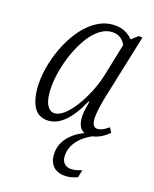

<svg xmlns="http://www.w3.org/2000/svg" viewBox="-146 -628 761 949"><g transform="rotate(20 235.0 -154.0)"><path d="M136 10Q84 10 60 -36Q36 -82 36 -155Q36 -203 47.5 -256.5Q59 -310 81 -361.5Q103 -413 134.5 -454.5Q166 -496 206.5 -521Q247 -546 296 -546Q326 -546 349.5 -534.5Q373 -523 388 -507L420 -536H440L371 -209Q365 -183 359.5 -147Q354 -111 354 -87Q354 -35 383 -35Q407 -35 441 -64L456 -40Q437 -20 409.5 -5Q382 10 354 10Q325 10 309 -11.5Q293 -33 293 -72Q293 -92 296 -110.5Q299 -129 302 -148H298Q262 -67 222 -28.5Q182 10 136 10ZM157 -35Q180 -35 206 -58Q232 -81 256 -119.5Q280 -158 299 -204.5Q318 -251 328 -298L363 -467Q354 -487 336 -498.5Q318 -510 297 -510Q260 -510 229 -486Q198 -462 174 -422Q150 -382 133.5 -335Q117 -288 108.5 -241Q100 -194 100 -156Q100 -94 116 -64.5Q132 -35 157 -35ZM311 238Q270 238 248 214Q226 190 226 149Q226 98 261.5 58Q297 18 349 0H391Q363 12 337.5 32Q312 52 295.5 79.5Q279 107 279 141Q279 168 292.5 182Q306 196 327 196Q342 196 355 192.5Q368 189 385 182L377 222Q362 229 345.5 233.5Q329 238 311 238Z"/></g></svg>

Font: Noto Serif Condensed Light
Style: Italic
Weight: 300
Width: 3
Italic angle: -12°
Designer: Monotype Design Team
Foundry: Monotype Imaging Inc.
Version: Version 2.014; ttfautohint (v1.8.4.7-5d5b)